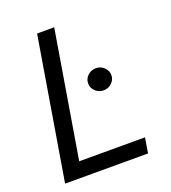

<svg xmlns="http://www.w3.org/2000/svg" viewBox="-133 -827 828 927"><g transform="rotate(-20 281.0 -363.5)"><path d="M42.6 0 163.4 -727.3H251.4L143.5 -78.1H481.5L468.8 0ZM414.2 -376.1Q396.7 -359.4 372.2 -359.4Q347.7 -359.4 330.1 -376.1Q312.5 -392.8 312.5 -416.2Q312.5 -439.6 330.1 -456.3Q347.7 -473 372.2 -473Q396.7 -473 414.2 -456.3Q431.8 -439.6 431.8 -416.2Q431.8 -392.8 414.2 -376.1Z"/></g></svg>

Font: Karasuma Gothic
Style: Italic
Weight: 400
Italic angle: -9.39999°
Designer: Rasmus Andersson / Ryoko Nishizuka
Foundry: Genbu
Version: Version 1.00